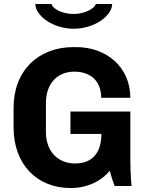

<svg xmlns="http://www.w3.org/2000/svg" viewBox="-20 -932 739 962"><path d="M349 -788C456 -788 542 -855 542 -912H460C455 -890 405 -862 349 -862C291 -862 244 -888 238 -912H157C157 -855 243 -788 349 -788ZM210 -272V-414C210 -519 272 -573 353 -573C425 -573 487 -534 487 -442H633C633 -597 512 -696 362 -696H348C173 -696 48 -579 48 -392V-294C48 -107 167 10 332 10H337C415 10 487 -23 530 -77C539 -42 548 -16 554 0H639C639 0 633 -56 633 -136V-373H333V-261H488C488 -159 436 -113 356 -113C276 -113 210 -167 210 -272Z"/></svg>

Font: Chivo
Style: Bold
Weight: 700
Designer: Hector Gatti
Foundry: Omnibus-Type
Version: Version 1.003;PS 001.003;hotconv 1.0.70;makeotf.lib2.5.58329